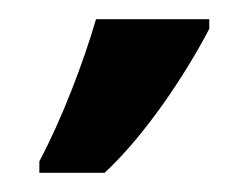

<svg xmlns="http://www.w3.org/2000/svg" viewBox="-20 -734 259 200"><path d="M21 -566V-554H89C131 -593 173 -656 198 -704V-714H80C67 -669 44 -609 21 -566Z"/></svg>

Font: Noto Sans Display SemiCondensed
Style: Bold
Weight: 700
Width: 4
Designer: Monotype Design Team
Foundry: Monotype Imaging Inc.
Version: Version 1.900